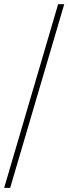

<svg xmlns="http://www.w3.org/2000/svg" viewBox="-20 -780 328 921"><path d="M288.1 -759.8 28.8 121.1H0L258.8 -759.8Z"/></svg>

Font: Koh Santepheap Thin
Style: Regular
Weight: 100
Designer: Danh Hong
Version: Version 2.002; ttfautohint (v1.8.3)